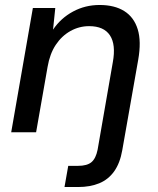

<svg xmlns="http://www.w3.org/2000/svg" viewBox="-20 -531 636 771"><path d="M25 0 112 -499H202L193 -412Q224 -458 273 -484.5Q322 -511 380 -511Q440 -511 479 -486.5Q518 -462 533 -413.5Q548 -365 535 -291L471 72Q462 124 438.5 157Q415 190 378.5 205Q342 220 294 220H239L254 135H293Q330 135 347.5 120Q365 105 372 70L433 -281Q446 -352 421.5 -389Q397 -426 338 -426Q298 -426 263 -406.5Q228 -387 204 -351Q180 -315 171 -262L125 0Z"/></svg>

Font: DM Sans 20pt Medium
Style: Italic
Weight: 500
Italic angle: -10°
Version: Version 4.004;gftools[0.9.30]